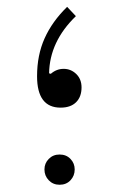

<svg xmlns="http://www.w3.org/2000/svg" viewBox="-20 -520 337 546"><path d="M170.9 -500.5 195.8 -474.1Q121.1 -401.9 119.6 -311.5L124.5 -310.1Q140.6 -324.2 161.1 -324.2Q181.6 -324.2 196.8 -309.6Q211.9 -294.9 211.9 -271.5Q211.9 -244.6 196.3 -229.2Q180.7 -213.9 152.3 -213.9Q85.4 -213.9 85.4 -303.2Q85.4 -363.3 106.9 -411.1Q128.4 -459 170.9 -500.5ZM106.4 -38.1Q106.4 -55.7 118.7 -68.1Q130.9 -80.6 149.4 -80.6Q168.5 -80.6 180.4 -68.1Q192.4 -55.7 192.4 -38.1Q192.4 -20 180.4 -7.3Q168.5 5.4 149.4 5.4Q130.9 5.4 118.7 -7.3Q106.4 -20 106.4 -38.1Z"/></svg>

Font: Estedad-FD ExtraLight
Style: Regular
Weight: 200
Designer: Amin Abedi
Version: Version 7.3